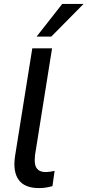

<svg xmlns="http://www.w3.org/2000/svg" viewBox="-20 -952 447 981"><path d="M179 9Q106 9 75.5 -33Q45 -75 57 -155L145 -705H246L159 -160Q156 -134 159 -114.5Q162 -95 175.5 -84Q189 -73 213 -73Q225 -73 237.5 -75Q250 -77 259 -79L248 -1Q230 4 213.5 6.5Q197 9 179 9ZM167 -765 298 -932H407L242 -765Z"/></svg>

Font: Nunito Sans 10pt SemiCondensed SemiBold
Style: Italic
Weight: 600
Width: 4
Italic angle: -9°
Designer: Vernon Adams
Foundry: Vernon Adams
Version: Version 3.101;gftools[0.9.27]